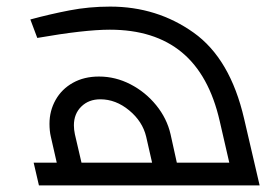

<svg xmlns="http://www.w3.org/2000/svg" viewBox="-20 -562 825 582"><path d="M767 0H98L82 -69H152L134 -148Q130 -165 130 -187Q130 -226 148.5 -259Q167 -292 201 -311Q235 -330 280 -330Q330 -330 375.5 -306.5Q421 -283 453.5 -243Q486 -203 497 -155L516 -69H675L646 -195Q614 -335 531 -403.5Q448 -472 313 -472Q236 -472 93 -447L72 -503Q131 -519 190.5 -530.5Q250 -542 314 -542Q456 -542 567 -463Q678 -384 720 -202ZM441 -69 423 -148Q412 -194 371.5 -227.5Q331 -261 284 -261Q249 -261 226.5 -239Q204 -217 204 -182Q204 -169 207 -155L227 -69Z"/></svg>

Font: Cairo
Style: Italic
Weight: 400
Italic angle: -13°
Designer: Mohamed Gaber, Accademia di Belle Arti di Urbino and others
Foundry: Kief Type Foundry, Accademia di Belle Arti di Urbino and others
Version: Version 3.011